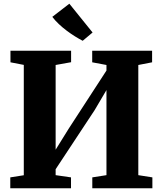

<svg xmlns="http://www.w3.org/2000/svg" viewBox="-20 -1017 878 1037"><path d="M35.5 0V-59L108.5 -70.5V-666.5L36.5 -680.5V-743H364V-681L280.5 -666V-208.5L351 -322L555 -636V-666L478 -680.5V-743H801.5V-680.5L727 -666V-71L803 -59V0H478.5V-59L555 -71V-530.5L491 -422L280.5 -103V-71L363.5 -59V0ZM426 -797Q406 -807.5 384 -821.2Q362 -835 340 -851.5Q318 -868 298 -886.8Q278 -905.5 262.5 -926L354.5 -997L480 -841.5L427 -797Z"/></svg>

Font: Merriweather 36pt Black
Style: Regular
Weight: 900
Version: Version 2.100